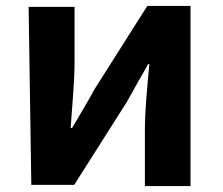

<svg xmlns="http://www.w3.org/2000/svg" viewBox="-20 -580 747 644"><path d="M85 40H229L406 -239C425 -274 457 -330 477 -365H481C474 -289 466 -209 466 -147V44H619V-560H474L296 -279C277 -243 243 -187 222 -151H217C222 -225 230 -306 230 -366V-557H76Z"/></svg>

Font: GenEiGothic-pro-Regular
Style: Bold
Weight: 700
Designer: Ryoko NISHIZUKA (kana & ideographs); Paul D. Hunt (Latin, Greek & Cyrillic); Wenlong ZHANG (bopomofo); Sandoll Communica
Foundry: Adobe Systems Incorporated; o_tamon
Version: Version 1.000.140830